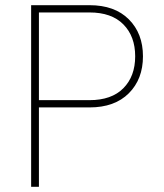

<svg xmlns="http://www.w3.org/2000/svg" viewBox="-20 -720 631 740"><path d="M501 -503Q501 -580 455.5 -626Q410 -672 325 -672H116V-700H325Q422 -700 476.5 -645.5Q531 -591 531 -503ZM100 0V-700H130V0ZM116 -306V-334H325Q410 -334 455.5 -380Q501 -426 501 -503H531Q531 -415 476.5 -360.5Q422 -306 325 -306Z"/></svg>

Font: Fustat ExtraLight
Style: Regular
Weight: 250
Designer: Mohamed Gaber, Khaled Hosny, Laura Garcia Mut
Foundry: Kief Type Foundry, Alif Type Foundry, Hard Type Foundry
Version: Version 1.007